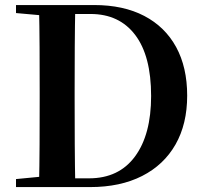

<svg xmlns="http://www.w3.org/2000/svg" viewBox="-20 -761 829 781"><path d="M45.1 0V-32.6L198.2 -47.3H212.6V0ZM138.6 0Q140.6 -85.2 141 -173.4Q141.4 -261.6 141.4 -359.2V-390.3Q141.4 -480 141 -567.1Q140.6 -654.1 138.6 -740.5H286.3Q284.6 -655.6 284.1 -568.2Q283.6 -480.8 283.6 -390.3V-359.2Q283.6 -263 284.1 -174.8Q284.6 -86.6 286.3 0ZM212.6 0V-35.6H342.2Q463.6 -35.6 529.1 -124.5Q594.7 -213.4 594.7 -370.5Q594.7 -533.7 529.9 -618.9Q465.1 -704.1 348.4 -704.1H212.6V-740.5H362.6Q482.1 -740.5 566.7 -696.3Q651.3 -652.1 696.4 -569.7Q741.4 -487.2 741.4 -371.9Q741.4 -256.6 694 -173.4Q646.6 -90.2 558 -45.1Q469.4 0 346.4 0ZM45.1 -707.9V-740.5H212.6V-694.2H198.2Z"/></svg>

Font: Noto Serif TC
Style: Regular
Weight: 200
Designer: Ryoko NISHIZUKA 西塚涼子 (kana & ideographs); Frank Grießhammer (Latin, Greek & Cyrillic); Wenlong ZHANG 张文龙 (bopomofo); San
Foundry: Adobe
Version: Version 2.001;hotconv 1.1.0;makeotfexe 2.6.0